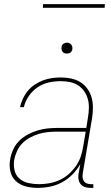

<svg xmlns="http://www.w3.org/2000/svg" viewBox="-20 -904 540 932"><path d="M163 8Q133 8 105.5 1Q78 -6 57.5 -24.5Q37 -43 30.5 -71.5Q24 -100 29 -129Q33 -153 43.5 -177Q54 -201 72.5 -219.5Q91 -238 114 -250.5Q137 -263 161.5 -270.5Q186 -278 210.5 -280.5Q235 -283 259 -283H399L407 -334Q411 -357 411.5 -379.5Q412 -402 406.5 -422.5Q401 -443 389 -460.5Q377 -478 359.5 -489.5Q342 -501 320 -505.5Q298 -510 275 -510Q247 -510 218 -504Q189 -498 163.5 -481Q138 -464 120 -438Q102 -412 96 -384H77Q82 -405 91.5 -425.5Q101 -446 115.5 -463.5Q130 -481 150 -494Q170 -507 190.5 -514.5Q211 -522 232.5 -525Q254 -528 275 -528Q301 -528 325 -523Q349 -518 369.5 -505.5Q390 -493 404 -473.5Q418 -454 424.5 -431Q431 -408 431 -382.5Q431 -357 427 -331L381 -58Q380 -49 381.5 -39.5Q383 -30 388.5 -23Q394 -16 403 -13Q412 -10 421 -10H433V8H418Q405 8 392.5 4Q380 0 372 -9.5Q364 -19 361.5 -32Q359 -45 361 -58L370 -108Q355 -81 332 -57.5Q309 -34 281 -19Q253 -4 223 2Q193 8 163 8ZM169 -10Q194 -10 219.5 -14.5Q245 -19 269 -30Q293 -41 313 -58.5Q333 -76 348.5 -98Q364 -120 372 -144.5Q380 -169 384 -194L396 -265H259Q237 -265 214.5 -263Q192 -261 170 -254.5Q148 -248 127 -237Q106 -226 89.5 -209.5Q73 -193 63 -171.5Q53 -150 49 -128Q45 -102 50.5 -77.5Q56 -53 74.5 -37Q93 -21 118 -15.5Q143 -10 169 -10ZM304 -644Q298 -644 292.5 -646Q287 -648 283.5 -653Q280 -658 279 -664Q278 -670 279 -676Q279 -681 281.5 -685Q284 -689 288 -691.5Q292 -694 296 -695.5Q300 -697 305 -697Q311 -697 316.5 -694.5Q322 -692 326 -687Q330 -682 331 -676Q332 -670 331 -664Q330 -659 327.5 -655Q325 -651 321.5 -648.5Q318 -646 313.5 -645Q309 -644 304 -644ZM188 -866 189 -884H489L488 -866Z"/></svg>

Font: Iosevka SS18 Thin
Style: Italic
Weight: 100
Italic angle: -9°
Monospace: yes
Designer: Belleve Invis
Foundry: Belleve Invis
Version: Version 25.1.1; ttfautohint (v1.8.4)